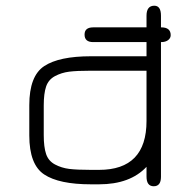

<svg xmlns="http://www.w3.org/2000/svg" viewBox="-20 -648 640 675"><path d="M495.1 -399.4H299.8Q250 -399.4 223.1 -396Q196.3 -392.6 173.3 -380.4Q150.4 -368.2 142.1 -343.8Q133.8 -319.3 133.8 -277.3V-172.9Q133.8 -130.9 142.1 -106.4Q150.4 -82 173.3 -69.8Q196.3 -57.6 223.1 -54.2Q250 -50.8 299.8 -50.8H328.1Q495.1 -50.8 495.1 -222.7ZM277.3 -526.4Q277.3 -551.8 307.6 -551.8H495.1V-592.8Q495.1 -627.9 522.5 -627.9Q545.9 -627.9 545.9 -592.8V-551.8H546.9Q580.1 -551.8 580.1 -524.4Q580.1 -513.7 570.8 -506.8Q561.5 -500 546.9 -500H545.9V-26.4Q545.9 6.8 520.5 6.8Q495.1 6.8 495.1 -27.3V-61.5Q437.5 0 328.1 0H299.8Q187.5 0 135.3 -34.7Q83 -69.3 83 -171.9V-278.3Q83 -380.9 135.3 -415.5Q187.5 -450.2 299.8 -450.2H495.1V-500H307.6Q277.3 -500 277.3 -526.4Z"/></svg>

Font: Jura
Style: Book
Weight: 400
Version: Version 2.3